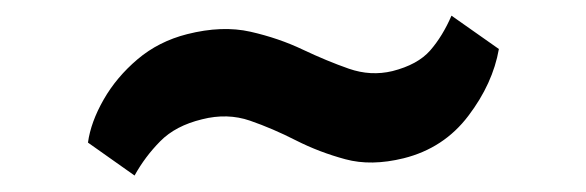

<svg xmlns="http://www.w3.org/2000/svg" viewBox="-20 -426 730 239"><path d="M89.5 -248.5Q93 -274 109 -302Q125 -330 151.2 -352.2Q177.5 -374.5 213 -383.5Q256.5 -394.5 291.8 -386.5Q327 -378.5 357 -364.2Q387 -350 414.2 -340.5Q441.5 -331 468.5 -337.5Q500 -345.5 515.5 -363.2Q531 -381 542 -406.5L601 -365Q593.5 -322 563 -281.8Q532.5 -241.5 482.5 -229Q442 -219 409.8 -227.8Q377.5 -236.5 348.5 -251.2Q319.5 -266 291.2 -275.8Q263 -285.5 231.5 -277.5Q198.5 -269.5 179.5 -250.2Q160.5 -231 147.5 -207.5Z"/></svg>

Font: Merriweather 24pt Black
Style: Regular
Weight: 900
Designer: Eben Sorkin
Foundry: Eben Sorkin
Version: Version 2.100